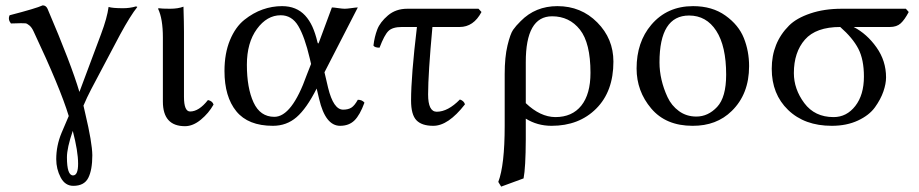

<svg xmlns="http://www.w3.org/2000/svg" viewBox="-20 -462 3447 720"><path d="M252.9 28.8Q231 92.8 231 127.9Q231 195.8 253.9 195.8Q272.9 195.8 272.9 151.9Q272.9 105 252.9 28.8ZM190.9 134.8Q190.9 84 210.9 36.1L237.8 -26.9Q205.6 -132.8 106 -344.2Q99.1 -359.4 90.1 -366.7Q81.1 -374 75.9 -374.5Q70.8 -375 58.1 -375Q53.2 -375 41.5 -374.5Q29.8 -374 21 -374Q8.8 -389.2 16.1 -404.8Q116.2 -430.7 140.1 -441.9Q152.3 -441.9 158.2 -429.2Q247.1 -221.2 277.8 -117.2Q287.6 -142.1 358.9 -334Q381.8 -395 387.2 -436Q401.4 -431.2 441.9 -431.2Q466.8 -431.2 490.2 -438L495.1 -436Q469.2 -403.8 430.2 -332L321.8 -127Q305.7 -96.2 293 -65.9Q293.9 -61 296.4 -51Q298.8 -41 299.8 -36.1Q325.7 72.8 326.2 120.1Q326.2 175.3 311 205.1Q295.9 234.9 254.9 234.9Q224.1 234.9 207.5 203.4Q190.9 171.9 190.9 134.8Z M590.8 -321.8Q590.8 -391.6 572.8 -429.2L574.7 -431.2Q586.9 -429.2 617.7 -429.2Q647.5 -429.2 668 -437Q669.9 -375 669.9 -342.8V-99.1Q669.9 -43.9 692.9 -43.9Q726.1 -43.9 759.8 -86.9Q776.9 -83 780.8 -69.8Q762.7 -37.6 733.2 -13.2Q703.6 11.2 673.8 11.2Q590.8 11.2 590.8 -81.1Z M1196.8 -190.9 1210.4 -132.8Q1230.5 -50.8 1266.6 -50.8Q1285.6 -50.8 1297.6 -58.3Q1309.6 -65.9 1321.8 -87.9Q1337.9 -87.9 1346.7 -77.1Q1329.6 -30.3 1309.1 -10.3Q1288.6 9.8 1255.4 9.8Q1200.2 9.8 1176.8 -90.8L1167.5 -129.9Q1129.4 -54.7 1092 -22.5Q1054.7 9.8 1003.4 9.8Q910.6 9.8 866.2 -44.7Q821.8 -99.1 821.8 -195.8Q821.8 -261.7 842.3 -311.3Q862.8 -360.8 896.2 -387.5Q929.7 -414.1 965.1 -426.5Q1000.5 -439 1037.6 -439Q1064.9 -439 1086.4 -430.2Q1107.9 -421.4 1124 -404.1Q1140.1 -386.7 1151.4 -362.1Q1162.6 -337.4 1170.4 -304.2Q1172.9 -294.4 1175.8 -302.7Q1176.3 -303.7 1177.2 -306.2L1224.6 -434.1Q1231.4 -434.1 1248 -431.6Q1264.6 -429.2 1272.7 -429.2Q1280.8 -429.2 1298.1 -431.6Q1315.4 -434.1 1321.8 -434.1ZM1146.5 -222.2 1141.6 -243.2Q1122.6 -324.2 1098.6 -364.5Q1074.7 -404.8 1032.7 -404.8Q981 -404.8 943.4 -353.3Q905.8 -301.8 905.8 -219.2Q905.8 -132.3 930.7 -78.1Q955.6 -23.9 1008.8 -23.9Q1074.7 -23.9 1130.4 -181.2Z M1507.3 -429.2H1774.4L1785.6 -417Q1755.9 -360.8 1703.6 -360.8H1601.6Q1585.4 -185.1 1585.4 -107.9Q1585.4 -43 1617.7 -43Q1659.7 -43 1704.6 -88.9Q1719.7 -84 1723.6 -70.8Q1660.6 10.3 1604.5 9.8Q1561.5 9.8 1541.5 -11.2Q1521.5 -32.2 1521.5 -85Q1521.5 -177.7 1543.5 -360.8H1487.3Q1452.1 -360.8 1436.8 -345.9Q1421.4 -331.1 1403.3 -283.2Q1385.3 -283.2 1380.4 -291Q1384.3 -324.2 1394.8 -351.6Q1405.3 -378.9 1434.8 -404.1Q1464.4 -429.2 1507.3 -429.2Z M1943.4 207 1859.4 237.8 1848.6 220.2Q1872.6 157.2 1872.6 9.8V-184.1Q1872.6 -248 1883.1 -291.5Q1893.6 -335 1904.1 -350.1Q1914.6 -365.2 1932.6 -382.8Q1987.8 -439 2070.3 -439Q2159.2 -439 2219.7 -377.9Q2280.3 -316.9 2280.3 -231Q2280.3 -119.1 2215.8 -54.7Q2151.4 9.8 2048.3 9.8Q1995.1 9.8 1951.7 -17.1V61Q1951.2 167 1943.4 207ZM2194.3 -189Q2194.3 -300.8 2154.8 -350.8Q2115.2 -400.9 2050.3 -400.9Q1951.2 -400.9 1951.7 -228V-75.2Q2005.9 -23.4 2062.5 -22.9Q2125.5 -22.9 2159.9 -65.9Q2194.3 -108.9 2194.3 -189Z M2367.2 -205.1Q2367.2 -304.2 2422.4 -369.1Q2481.9 -439 2579.1 -439Q2650.9 -439 2700.4 -403.6Q2750 -368.2 2769.5 -319.1Q2789.1 -270 2789.1 -213.9Q2789.1 -109.4 2724.1 -45.9Q2667 10.3 2577.1 9.8Q2477.1 9.8 2422.1 -55.2Q2367.2 -120.1 2367.2 -205.1ZM2564 -403.8Q2453.1 -403.8 2453.1 -228Q2453.1 -195.8 2460.7 -162.8Q2468.3 -129.9 2483.2 -97.9Q2498 -65.9 2526.1 -45.4Q2554.2 -24.9 2591.3 -24.9Q2635.3 -24.9 2669.2 -61Q2703.1 -97.2 2703.1 -182.1Q2703.1 -289.1 2666 -346.4Q2628.9 -403.8 2564 -403.8Z M3316.9 -360.8H3181.2Q3231 -335 3266.8 -284.4Q3302.7 -233.9 3302.7 -171.9Q3302.7 -147.9 3292.7 -118.9Q3282.7 -89.8 3261.2 -59.8Q3239.7 -29.8 3197.3 -10Q3154.8 9.8 3099.1 9.8Q2997.1 9.8 2935.5 -49.6Q2874 -108.9 2874 -204.1Q2874 -301.3 2939 -366.2Q2966.8 -394 3018.8 -411.6Q3070.8 -429.2 3135.7 -429.2H3377L3387.7 -417Q3372.6 -388.2 3357.7 -374.5Q3342.8 -360.8 3316.9 -360.8ZM3106 -22.9Q3154.8 -22.9 3187.3 -64.5Q3219.7 -106 3219.7 -174.8Q3219.7 -238.8 3198.7 -279.3Q3177.7 -319.8 3130.9 -360.8Q3040 -360.8 2998.5 -313.5Q2957 -266.1 2957 -188Q2957 -127.9 2996.1 -75.4Q3035.2 -22.9 3106 -22.9Z"/></svg>

Font: Linux Libertine Capitals
Style: Small Caps
Weight: 400
Designer: Philipp H. Poll
Foundry: Philipp H. Poll
Version: Version 5.1.3